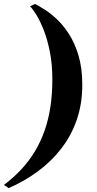

<svg xmlns="http://www.w3.org/2000/svg" viewBox="-20 -846 502 994"><path d="M406 -407Q406 -308.5 377.5 -226Q349 -143.5 297.2 -76.8Q245.5 -10 176.2 41Q107 92 25 128L0.5 111.5Q50.5 73.5 90.5 30.5Q130.5 -12.5 160.5 -62.2Q190.5 -112 210.8 -169.5Q231 -227 241 -293Q251 -359 251 -434.5Q251 -513.5 238.2 -577.5Q225.5 -641.5 206.5 -690Q187.5 -738.5 168 -769.8Q148.5 -801 135.5 -813.5L161.5 -825.5Q177 -817.5 206.2 -799.8Q235.5 -782 269.8 -751Q304 -720 335 -673Q366 -626 386 -560.2Q406 -494.5 406 -407Z"/></svg>

Font: Merriweather 144pt Black
Style: Italic
Weight: 900
Italic angle: -7.8°
Version: Version 2.101